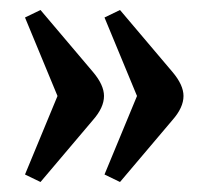

<svg xmlns="http://www.w3.org/2000/svg" viewBox="-20 -434 417 384"><path d="M220 -70 189 -85 254 -242 189 -399 220 -414 325 -290Q347 -264 347 -242Q347 -219 325 -194ZM61 -70 30 -85 95 -242 30 -399 61 -414 166 -290Q188 -264 188 -242Q188 -219 166 -194Z"/></svg>

Font: Imprima
Style: Regular
Weight: 400
Designer: Eduardo Tunni
Foundry: Eduardo Tunni
Version: Version 1.002; ttfautohint (v1.8.4.7-5d5b);gftools[0.9.23]